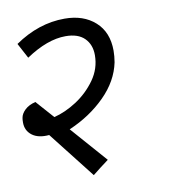

<svg xmlns="http://www.w3.org/2000/svg" viewBox="-98 -631 616 701"><g transform="rotate(-10 210.0 -280.5)"><path d="M343.8 -425Q343.8 -405 340 -382.5Q326.2 -315 270.6 -259.4Q215 -203.8 136.2 -170L253.8 -36.2Q243.8 -28.8 223.1 -13.1Q202.5 2.5 193.8 10L58.8 -162.5Q18.8 -158.8 -4.4 -176.2Q-27.5 -193.8 -27.5 -223.8Q-27.5 -235 -26.2 -241.2Q-23.8 -256.2 -9.4 -270Q5 -283.8 30 -290L88.8 -223.8Q130 -233.8 172.5 -261.2Q215 -288.8 244.4 -330Q273.8 -371.2 273.8 -421.2Q273.8 -460 250 -483.8Q226.2 -507.5 180 -507.5Q112.5 -507.5 32.5 -453.8L2.5 -510Q91.2 -571.2 187.5 -571.2Q257.5 -571.2 300.6 -532.5Q343.8 -493.8 343.8 -425Z"/></g></svg>

Font: Cambay
Style: Italic
Weight: 400
Italic angle: -11°
Designer: Pooja Saxena
Foundry: Pooja Saxena
Version: Version 1.019;PS 001.019;hotconv 1.0.70;makeotf.lib2.5.58329